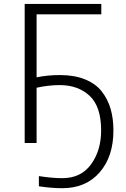

<svg xmlns="http://www.w3.org/2000/svg" viewBox="-20 -738 652 991"><path d="M107.4 0V-717.8H502.9V-664.1H168.9V-338.9Q225.6 -350.6 289.1 -350.6Q364.3 -350.6 419.4 -328.1Q474.6 -305.7 505.9 -265.1Q537.1 -224.6 551.3 -174.8Q565.4 -125 565.4 -64.5Q565.4 70.3 494.1 151.9Q422.9 233.4 301.8 233.4Q247.1 233.4 180.7 223.6V170.9Q249 181.6 301.8 181.6Q398.4 181.6 450.2 109.9Q502 38.1 502 -64.5Q502 -188.5 442.4 -243.7Q382.8 -298.8 288.1 -298.8Q230.5 -298.8 168.9 -285.2V0Z"/></svg>

Font: Gothic A1 Light
Style: Regular
Weight: 300
Version: Version 2.50